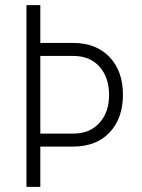

<svg xmlns="http://www.w3.org/2000/svg" viewBox="-20 -731 557 751"><path d="M137.7 -512.2V-208.5H267.1Q331.5 -208.5 369.1 -250.5Q406.7 -292.5 406.7 -359.4Q406.7 -427.7 369.6 -469.7Q332.5 -511.7 268.6 -512.2ZM137.7 -710.9V-563H268.1Q356.4 -562.5 408.7 -507.6Q460.9 -452.6 460.9 -360.4Q460.9 -268.6 408.9 -213.1Q356.9 -157.7 265.6 -157.7H137.7V0H83.5V-710.9Z"/></svg>

Font: MAUL Condensed Light
Style: Light
Weight: 300
Designer: MAUL
Version: Version 2.137; 2017; ttfautohint (v1.8.3)